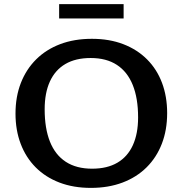

<svg xmlns="http://www.w3.org/2000/svg" viewBox="-20 -904 890 935"><path d="M427.5 -715Q512.5 -715 580.2 -689Q648 -663 696 -615Q744 -567 769 -500.5Q794 -434 794 -353Q794 -271 768.2 -204.2Q742.5 -137.5 694 -89.2Q645.5 -41 576.8 -15Q508 11 422.5 11Q337.5 11 269.5 -15Q201.5 -41 153.8 -89Q106 -137 80.8 -203.5Q55.5 -270 55.5 -351Q55.5 -433 81.5 -499.8Q107.5 -566.5 156 -614.8Q204.5 -663 273 -689Q341.5 -715 427.5 -715ZM428.5 -82.5Q502 -82.5 551.8 -111.8Q601.5 -141 627 -197Q652.5 -253 652.5 -332.5Q652.5 -425.5 626.5 -490Q600.5 -554.5 549.2 -588Q498 -621.5 421.5 -621.5Q348 -621.5 298.2 -592.2Q248.5 -563 223 -507.2Q197.5 -451.5 197.5 -371.5Q197.5 -279 223.2 -214.2Q249 -149.5 300.5 -116Q352 -82.5 428.5 -82.5ZM268 -814V-884H582V-814Z"/></svg>

Font: Newsreader 7pt Medium
Style: Regular
Weight: 500
Designer: Hugues Gentile
Foundry: Production Type
Version: Version 1.003